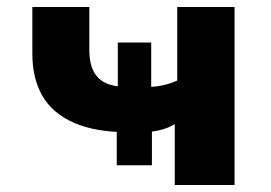

<svg xmlns="http://www.w3.org/2000/svg" viewBox="-20 -526 771 546"><path d="M477 0V-173Q457 -161 433 -155.5Q409 -150 381 -149L412 -176V-56H312V-176L345 -150Q251 -150 190 -177Q129 -204 100.5 -253.5Q72 -303 72 -373V-506H234V-385Q234 -343 248.5 -319Q263 -295 290.5 -286Q318 -277 355 -278L315 -265V-405H410V-265L385 -278Q415 -278 438.5 -282.5Q462 -287 484 -297V-506H647V0Z"/></svg>

Font: Nunito Sans 6pt ExtraBold
Style: Regular
Weight: 800
Version: Version 3.101;gftools[0.9.27]